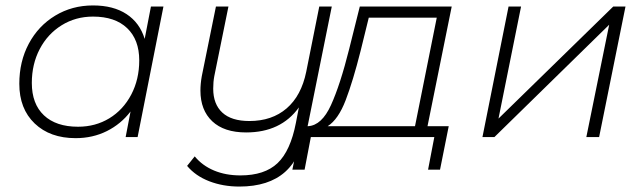

<svg xmlns="http://www.w3.org/2000/svg" viewBox="-20 -504 2369 706"><path d="M581 -480 486 0H442L460 -94Q425 -48 373 -22Q321 4 258 4Q164 4 107.5 -50Q51 -104 51 -196Q51 -278 86 -343.5Q121 -409 183 -446.5Q245 -484 322 -484Q397 -484 445.5 -452Q494 -420 512 -361L535 -480ZM492 -282Q492 -358 447.5 -400.5Q403 -443 322 -443Q258 -443 206.5 -411Q155 -379 126 -323.5Q97 -268 97 -199Q97 -122 141.5 -80Q186 -38 267 -38Q331 -38 382 -69Q433 -100 462.5 -156Q492 -212 492 -282Z M1200 -480 1113 -49Q1089 74 1028.5 128Q968 182 860 182Q800 182 749.5 162.5Q699 143 668 106L696 71Q724 105 767 123Q810 141 864 141Q953 141 1000.5 96Q1048 51 1068 -52L1079 -109Q1013 -17 885 -17Q804 -17 760.5 -58Q717 -99 717 -171Q717 -196 722 -224L774 -480H820L768 -224Q764 -203 764 -178Q764 -121 797.5 -90Q831 -59 897 -59Q980 -59 1034 -105.5Q1088 -152 1106 -240L1154 -480Z M1552 -40H1630L1598 120H1554L1577 0H1123L1100 120H1055L1088 -40H1113Q1163 -43 1197 -117.5Q1231 -192 1264 -324L1303 -480H1641ZM1185 -40H1506L1586 -439H1336L1306 -317Q1278 -206 1251 -135.5Q1224 -65 1185 -40Z M1850 -480H1896L1813 -68L2235 -480H2280L2183 0H2136L2220 -413L1798 0H1754Z"/></svg>

Font: Montserrat Ace
Style: Light Italic
Weight: 300
Italic angle: -11.3°
Designer: Julieta Ulanovsky
Foundry: Julieta Ulanovsky
Version: Version 1